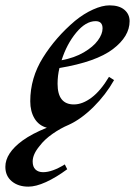

<svg xmlns="http://www.w3.org/2000/svg" viewBox="-100 -472 504 717"><path d="M122 -218Q115 -190 115 -159Q115 -82 176 -82Q208 -82 242 -107.5Q276 -133 307 -185L326 -173Q295 -118 249 -72.5Q203 -27 157 -6Q126 7 96 28Q66 49 48 73Q22 104 22 131Q22 151 32.5 161Q43 171 61 171Q95 171 142 142L151 160Q109 191 71.5 208Q34 225 6 225Q-32 225 -56 205Q-80 185 -80 151Q-80 100 -16 53Q20 27 75 5Q45 -3 29 -29.5Q13 -56 13 -94Q13 -181 60.5 -257Q108 -333 180 -394Q213 -421 247.5 -436.5Q282 -452 309 -452Q345 -452 364.5 -435.5Q384 -419 384 -393Q384 -336 321.5 -288.5Q259 -241 122 -218ZM130 -247Q178 -256 213 -276.5Q248 -297 265.5 -321Q283 -345 283 -366Q283 -393 257 -393Q220 -393 184.5 -350Q149 -307 130 -247Z"/></svg>

Font: Ibarra Real Nova
Style: Bold Italic
Weight: 700
Italic angle: -22°
Designer: Jose Maria Ribagorda & Octavio Pardo
Foundry: Octavio Pardo
Version: Version 1.014